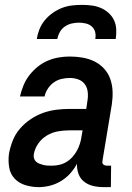

<svg xmlns="http://www.w3.org/2000/svg" viewBox="-20 -760 540 788"><path d="M139 8Q111 8 84.5 0Q58 -8 40 -27Q22 -46 17.5 -74Q13 -102 17 -130Q22 -157 32.5 -183.5Q43 -210 62 -232Q81 -254 105.5 -270.5Q130 -287 156.5 -296.5Q183 -306 210.5 -309.5Q238 -313 265 -313H334L339 -347Q342 -365 340 -383Q338 -401 328 -414.5Q318 -428 301.5 -434Q285 -440 266 -440Q250 -440 232.5 -436Q215 -432 200.5 -421.5Q186 -411 176 -395.5Q166 -380 163 -364H62Q67 -386 76 -408.5Q85 -431 100 -450.5Q115 -470 134 -485.5Q153 -501 175 -510.5Q197 -520 220 -524Q243 -528 266 -528Q293 -528 319 -523.5Q345 -519 367.5 -508Q390 -497 407 -478.5Q424 -460 432.5 -436Q441 -412 442 -385.5Q443 -359 439 -332L401 -103Q400 -98 400 -93.5Q400 -89 403 -86Q406 -83 410.5 -81.5Q415 -80 419 -80H436L435 8H404Q382 8 361.5 3Q341 -2 325 -14.5Q309 -27 302 -47Q295 -67 296 -88Q285 -67 268.5 -48.5Q252 -30 230.5 -17Q209 -4 185.5 2Q162 8 139 8ZM193 -80Q208 -80 223.5 -83.5Q239 -87 253 -95.5Q267 -104 278 -116.5Q289 -129 296.5 -143Q304 -157 308.5 -172Q313 -187 315 -202L319 -225H265Q242 -225 218.5 -221Q195 -217 173.5 -204.5Q152 -192 137.5 -171.5Q123 -151 119 -128Q117 -119 119.5 -110.5Q122 -102 128 -96.5Q134 -91 142 -88Q150 -85 158 -83Q166 -81 175 -80.5Q184 -80 193 -80ZM131 -600Q134 -620 142 -640Q150 -660 164 -677Q178 -694 196.5 -707Q215 -720 234.5 -727.5Q254 -735 275 -737.5Q296 -740 316 -740Q336 -740 356 -737.5Q376 -735 393.5 -727.5Q411 -720 425.5 -707Q440 -694 448 -677Q456 -660 457 -640Q458 -620 455 -600H371Q374 -615 370.5 -628.5Q367 -642 357 -651Q347 -660 333 -663.5Q319 -667 304 -667Q289 -667 274 -663.5Q259 -660 246 -651Q233 -642 225.5 -628.5Q218 -615 215 -600Z"/></svg>

Font: Iosevka SS18 Semibold
Style: Italic
Weight: 600
Italic angle: -9°
Monospace: yes
Designer: Belleve Invis
Foundry: Belleve Invis
Version: Version 25.1.1; ttfautohint (v1.8.4)